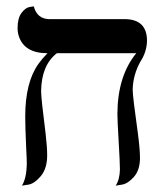

<svg xmlns="http://www.w3.org/2000/svg" viewBox="-20 -580 519 602"><path d="M396 -298.8Q396 -277.8 412.6 -159.7Q418.9 -111.3 418.9 -85Q418.9 -46.9 399.9 -25.4Q380.9 -3.9 361.8 -1L342.8 2Q355.5 -17.6 356 -48.8Q356 -69.8 352.1 -136Q348.1 -202.1 348.1 -223.1Q348.6 -341.3 407.2 -413.1H158.2Q109.9 -375.5 108.9 -293.9Q108.9 -272 123 -161.1Q127.9 -119.1 127.9 -92.8Q127.9 -51.8 107.9 -27.8Q87.9 -3.9 68.4 -1L48.8 2Q63.5 -21.5 64 -67.9Q64 -80.6 62 -118.7Q59.1 -181.6 59.1 -214.8Q59.1 -321.8 100.6 -379.9Q113.3 -397.5 128.9 -413.1Q55.7 -413.1 38.6 -467.8Q34.7 -480.5 35.2 -494.1Q35.2 -522.9 47.6 -539.6Q60.1 -556.2 73.2 -558.1L85.9 -560.1Q96.2 -521 133.8 -520H374Q439.9 -518.1 440.9 -454.1Q440.9 -418.5 420.4 -387.2Q397 -345.2 396 -298.8Z"/></svg>

Font: Linux Libertine Display O
Style: Regular
Weight: 400
Designer: Philipp H. Poll
Foundry: Philipp H. Poll
Version: Version 5.0.9